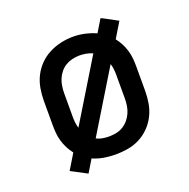

<svg xmlns="http://www.w3.org/2000/svg" viewBox="-114 -685 828 841"><g transform="rotate(-20 300.0 -265.0)"><path d="M159 46 85 7 128 -64Q116 -79 107 -96.5Q98 -114 92.5 -133Q87 -152 85.5 -171Q84 -190 84 -210V-320Q84 -349 89 -378Q94 -407 107 -433Q120 -459 140.5 -480Q161 -501 187 -514.5Q213 -528 242 -534.5Q271 -541 300 -541Q327 -541 354 -535Q381 -529 406 -518L441 -576L452 -571L515 -537L472 -466Q484 -451 493 -433.5Q502 -416 507.5 -397Q513 -378 514.5 -359Q516 -340 516 -320V-210Q516 -181 511 -152Q506 -123 493 -97Q480 -71 459.5 -50Q439 -29 413 -15.5Q387 -2 358 3Q329 8 300 8Q273 8 246 3.5Q219 -1 194 -12ZM186 -158 359 -442Q345 -448 329.5 -451Q314 -454 298 -454Q281 -454 264.5 -450Q248 -446 233.5 -437.5Q219 -429 208 -415.5Q197 -402 190.5 -386.5Q184 -371 181.5 -354Q179 -337 179 -320V-210Q179 -197 180.5 -184Q182 -171 186 -158ZM300 -76Q317 -76 334 -79.5Q351 -83 365.5 -92Q380 -101 391 -114Q402 -127 409 -143Q416 -159 418.5 -176Q421 -193 421 -210V-320Q421 -333 419.5 -346Q418 -359 414 -372L241 -88Q255 -81 270 -78.5Q285 -76 300 -76Z"/></g></svg>

Font: Iosevka Slab Medium Extended
Style: Regular
Weight: 500
Width: 7
Monospace: yes
Designer: Belleve Invis
Foundry: Belleve Invis
Version: Version 11.1.1; ttfautohint (v1.8.3)